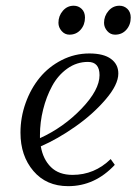

<svg xmlns="http://www.w3.org/2000/svg" viewBox="-20 -637 483 664"><path d="M50.8 -178.2Q50.8 -231 68.6 -280.8Q86.4 -330.6 117.4 -368.4Q148.4 -406.2 193.4 -429.2Q238.3 -452.1 289.1 -452.1Q338.4 -452.1 363.8 -433.3Q389.2 -414.6 389.2 -382.8Q389.2 -344.2 345.2 -293Q301.3 -241.7 240.2 -199Q179.2 -156.2 121.1 -130.9Q128.9 -85.9 156.2 -59.1Q183.6 -32.2 231 -32.2Q306.6 -32.2 362.8 -86.9L377 -66.9Q308.1 6.8 215.8 6.8Q140.1 6.8 95.5 -45.7Q50.8 -98.1 50.8 -178.2ZM118.2 -159.2Q199.7 -196.3 262 -261.2Q324.2 -326.2 324.2 -377Q324.2 -422.9 284.2 -422.9Q245.1 -422.9 212.6 -399.7Q180.2 -376.5 160.2 -339.4Q140.1 -302.2 129.2 -258.3Q118.2 -214.4 118.2 -169.9ZM182.1 -558.1Q182.1 -582 197.3 -599.6Q212.4 -617.2 234.9 -617.2Q251 -617.2 262.5 -606.2Q273.9 -595.2 273.9 -576.2Q273.9 -551.3 258.8 -534.2Q243.7 -517.1 220.2 -517.1Q204.1 -517.1 193.1 -529.8Q182.1 -542.5 182.1 -558.1ZM339.8 -558.1Q339.8 -581.5 355.2 -599.4Q370.6 -617.2 393.1 -617.2Q409.2 -617.2 420.7 -606.2Q432.1 -595.2 432.1 -576.2Q432.1 -551.3 417 -534.2Q401.9 -517.1 377.9 -517.1Q361.8 -517.1 350.8 -529.8Q339.8 -542.5 339.8 -558.1Z"/></svg>

Font: Dihjauti
Style: Italic
Weight: 400
Italic angle: -9°
Designer: T. Christopher White
Version: Version 3.0.0